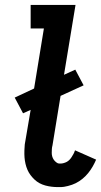

<svg xmlns="http://www.w3.org/2000/svg" viewBox="-20 -755 412 783"><path d="M217 8Q204 8 191 6.5Q178 5 165 1.5Q152 -2 141 -8Q130 -14 121 -22.5Q112 -31 104.5 -41Q97 -51 92 -62.5Q87 -74 84 -87Q81 -100 80 -113Q79 -126 79.5 -141.5Q80 -157 81 -166L105 -307L74 -293L40 -357L119 -394L159 -639H105V-735H288L241 -450L287 -471L321 -407L227 -364L194 -162Q192 -155 191.5 -147Q191 -139 191 -131.5Q191 -124 193 -117Q195 -110 199 -104Q203 -98 209.5 -93Q216 -88 221 -88H227Q233 -88 240 -90Q247 -92 252.5 -95Q258 -98 263 -103Q268 -108 271.5 -113.5Q275 -119 279 -126Q283 -133 284 -137L286 -142L372 -104Q366 -90 358 -76Q350 -62 339.5 -49Q329 -36 316 -25.5Q303 -15 289 -8Q275 -1 257 3.5Q239 8 229 8Z"/></svg>

Font: Iosevka Custom
Style: Bold Italic
Weight: 700
Italic angle: -9°
Designer: Belleve Invis
Foundry: Belleve Invis
Version: Version 30.3.1; ttfautohint (v1.8.3)